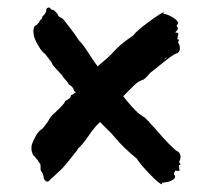

<svg xmlns="http://www.w3.org/2000/svg" viewBox="-20 -595 561 509"><path d="M455.2 -166.7Q455.2 -163.8 456.7 -162.4Q458.1 -161 458.1 -159Q457.1 -157.1 454.3 -157.1Q454.3 -157.1 454.3 -155.2V-153.3L455.2 -150.5Q454.3 -150.5 455.7 -145.7Q457.1 -141 452.4 -141.9Q447.6 -141.9 445.7 -142.9Q444.8 -142.9 444.3 -141.9Q443.8 -141 443.8 -140Q441 -138.1 441 -136.2Q441 -134.3 441.9 -131.4L443.8 -129.5Q445.7 -123.8 439 -119Q432.4 -114.3 422.9 -112.4Q413.3 -110.5 408.6 -110.5L409.5 -108.6Q411.4 -106.7 409.5 -106.7Q403.8 -105.7 377.1 -133.3Q350.5 -161 342.9 -174.3Q307.6 -202.9 284.8 -230.5Q278.1 -239 264.3 -252.4Q250.5 -265.7 245.7 -271.4Q233.3 -261.9 215.7 -236.2Q198.1 -210.5 187.6 -201.9Q183.8 -195.2 178.1 -188.6Q172.4 -181.9 168.6 -176.7Q164.8 -171.4 158.6 -164.3Q152.4 -157.1 148.6 -152.4Q145.7 -148.6 130.5 -134.8Q115.2 -121 113.3 -119Q104.8 -107.6 97.1 -120Q96.2 -121 95.2 -128.1Q94.3 -135.2 88.6 -141.9Q87.6 -143.8 87.6 -147.1Q87.6 -150.5 87.6 -153.8Q87.6 -157.1 86.7 -160Q85.7 -162.9 82.9 -164.8L81 -168.6Q79 -172.4 77.1 -173.3Q76.2 -174.3 74.3 -177.1Q73.3 -179 71 -181Q68.6 -182.9 67.6 -184.8Q61.9 -195.2 63.8 -207.6Q62.9 -207.6 65.7 -215.2Q68.6 -222.9 74.8 -234.3Q81 -245.7 88.6 -251.4Q89.5 -250.5 95.2 -257.1Q101 -263.8 105.7 -271Q110.5 -278.1 110.5 -279Q112.4 -281.9 114.8 -285.2Q117.1 -288.6 120.5 -291.4Q123.8 -294.3 126.2 -296.7Q128.6 -299 131.9 -302.4Q135.2 -305.7 137.1 -306.7Q139 -309.5 145.2 -315.7Q151.4 -321.9 153.3 -327.6Q166.7 -333.3 168.6 -341.9Q167.6 -342.9 168.6 -342.9Q173.3 -343.8 181 -350.5Q178.1 -353.3 175.2 -354.3L176.2 -355.2Q174.3 -364.8 161.9 -371.4Q160 -377.1 153.3 -383.8Q146.7 -390.5 145.7 -394.3Q121 -420 118.1 -425.7Q119 -426.7 113.3 -434.3Q107.6 -441.9 101.9 -449Q96.2 -456.2 95.2 -455.2Q87.6 -462.9 81 -474.8Q74.3 -486.7 71.4 -494.8Q68.6 -502.9 69.5 -503.8Q66.7 -515.2 71.4 -524.8Q72.4 -526.7 73.8 -527.1Q75.2 -527.6 76.7 -528.6Q78.1 -529.5 79 -530.5Q80 -533.3 81 -533.3Q82.9 -534.3 83.8 -536.2Q84.8 -538.1 85.2 -539.5Q85.7 -541 86.7 -541.9Q92.4 -544.8 92.4 -551.4Q102.9 -560 102.9 -569.5Q102.9 -571.4 104.8 -573.3Q106.7 -575.2 110.5 -575.2Q113.3 -573.3 116.2 -569.5Q117.1 -568.6 120 -569Q122.9 -569.5 132.4 -558.1Q134.3 -551.4 140.5 -548.6Q146.7 -545.7 148.6 -542.9Q150.5 -541 166.2 -520.5Q181.9 -500 188.6 -488.6Q199 -479 214.8 -454.3Q230.5 -429.5 239 -419Q243.8 -423.8 251 -429.5Q258.1 -435.2 264.3 -441Q270.5 -446.7 275.2 -451.4Q297.1 -477.1 333.3 -501Q341 -512.4 375.2 -537.6Q409.5 -562.9 414.3 -561.9Q415.2 -561 413.8 -559.5Q412.4 -558.1 413.3 -558.1Q422.9 -558.1 438.6 -548.6Q454.3 -539 451.4 -531.4Q451.4 -530.5 449.5 -529.5Q447.6 -528.6 448.6 -526.7Q449.5 -524.8 451.4 -521Q453.3 -518.1 445.7 -510.5Q443.8 -507.6 448.6 -508.6Q454.3 -507.6 452.4 -502.9Q450.5 -498.1 451.4 -497.1Q451.4 -496.2 451 -495.2Q450.5 -494.3 450.5 -493.3Q449.5 -490.5 451.4 -490.5Q454.3 -490.5 454.3 -489.5Q454.3 -486.7 452.9 -485.2Q451.4 -483.8 452.4 -481.9Q458.1 -473.3 456.7 -464.3Q455.2 -455.2 447.6 -453.3Q441.9 -451.4 431.4 -443.8Q421 -436.2 410.5 -427.6Q400 -419 390 -411Q380 -402.9 377.1 -401Q373.3 -395.2 366.2 -388.6Q359 -381.9 353.3 -381.9Q353.3 -381.9 354.3 -381Q346.7 -381 326.7 -360Q308.6 -341.9 306.7 -340Q308.6 -336.2 329.5 -312.4Q350.5 -289.5 357.1 -288.6Q357.1 -288.6 356.2 -287.6Q360 -286.7 365.2 -281.9Q370.5 -277.1 374.3 -272.9Q378.1 -268.6 381 -264.8Q384.8 -261.9 398.6 -245.7Q412.4 -229.5 427.6 -213.8Q442.9 -198.1 449.5 -194.3Q454.3 -192.4 456.7 -187.6Q459 -182.9 458.6 -177.1Q458.1 -171.4 455.2 -166.7ZM425.7 -445.7Q425.7 -444.8 423.8 -442.9Q422.9 -443.8 421.9 -444.8Q424.8 -443.8 425.7 -445.7ZM421.9 -441.9Q421.9 -444.8 414.3 -437.1Q414.3 -437.1 418.1 -439Q419 -440 420 -440.5Q421 -441 421.9 -441.9Z"/></svg>

Font: KAZYinfo
Style: Bold
Weight: 700
Designer: emmanuel didier
Foundry: emmanuel didier
Version: Version 001.000